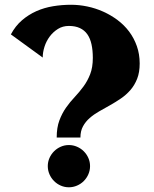

<svg xmlns="http://www.w3.org/2000/svg" viewBox="-20 -774 649 810"><path d="M319.3 -193.8H219.2Q219.2 -235.8 230.5 -265.9Q241.7 -295.9 258.5 -319.8Q275.4 -343.8 295.2 -364.7Q314.9 -385.7 332 -408.9Q349.1 -432.1 360.4 -460.9Q371.6 -489.7 371.6 -529.8Q371.6 -562 366 -587.2Q360.4 -612.3 348.4 -629.4Q336.4 -646.5 317.1 -655.5Q297.9 -664.6 270.5 -664.6Q244.6 -664.6 224.4 -651.9Q204.1 -639.2 189.7 -619.9Q175.3 -600.6 167.7 -576.9Q160.2 -553.2 160.2 -531.2L25.9 -628.9Q44.9 -664.6 72.8 -688.5Q100.6 -712.4 133.8 -727.1Q167 -741.7 204.3 -747.8Q241.7 -753.9 279.8 -753.9Q314 -753.9 348.6 -746.6Q383.3 -739.3 415.5 -724.9Q447.8 -710.4 475.8 -689.5Q503.9 -668.5 524.7 -640.9Q545.4 -613.3 557.4 -579.3Q569.3 -545.4 569.3 -505.9Q569.3 -468.8 558.6 -441.7Q547.9 -414.6 530.3 -394.3Q512.7 -374 490.2 -358.6Q467.8 -343.3 444.3 -330.1Q420.9 -316.9 398.4 -304.2Q376 -291.5 358.4 -276.1Q340.8 -260.7 330.1 -241Q319.3 -221.2 319.3 -193.8ZM359.9 -73.2Q359.9 -55.2 352.8 -38.8Q345.7 -22.5 333.5 -10.3Q321.3 2 304.9 9Q288.6 16.1 270.5 16.1Q252.4 16.1 236.3 9Q220.2 2 208 -10.3Q195.8 -22.5 188.7 -38.8Q181.6 -55.2 181.6 -73.2Q181.6 -91.3 188.7 -107.4Q195.8 -123.5 208 -135.7Q220.2 -147.9 236.3 -155Q252.4 -162.1 270.5 -162.1Q288.6 -162.1 304.9 -155Q321.3 -147.9 333.5 -135.7Q345.7 -123.5 352.8 -107.4Q359.9 -91.3 359.9 -73.2Z"/></svg>

Font: Aclonica
Style: Regular
Weight: 400
Designer: Astigmatic (AOETI)
Foundry: Astigmatic (AOETI)
Version: Version 1.000